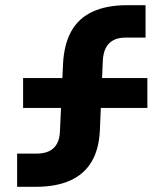

<svg xmlns="http://www.w3.org/2000/svg" viewBox="-20 -720 640 740"><path d="M117 0H46V-128H121Q150 -128 169.5 -137.5Q189 -147 199.5 -166Q210 -185 211 -213L223 -475Q227 -550 255 -600Q283 -650 337 -675Q391 -700 470 -700H541V-575H462Q435 -575 416 -564.5Q397 -554 387 -533.5Q377 -513 376 -481L365 -219Q362 -146 333.5 -97.5Q305 -49 251 -24.5Q197 0 117 0ZM69 -304V-419H548V-304Z"/></svg>

Font: SUSE ExtraBold
Style: Regular
Weight: 800
Designer: Rene Bieder
Foundry: SUSE
Version: Version 1.000